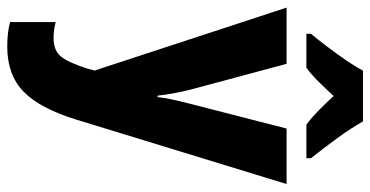

<svg xmlns="http://www.w3.org/2000/svg" viewBox="-272 -534 1046 543"><g transform="rotate(90 251.5 -263.0)"><path d="M2 -550H161L234 -278Q240 -254 244.5 -229.5Q249 -205 251 -185H255Q257 -204 262 -227Q267 -250 274 -277L344 -550H501L319 44Q287 148 239.5 194Q192 240 112 240Q92 240 75 238Q58 236 43 232V103Q65 109 88 109Q123 109 140 88.5Q157 68 174 15L180 -7ZM324 -766Q343 -732 371.5 -693Q400 -654 428 -619V-606H333Q314 -620 294 -639.5Q274 -659 252 -683Q229 -658 209.5 -638.5Q190 -619 172 -606H76V-619Q92 -638 112.5 -665Q133 -692 151.5 -719Q170 -746 180 -766Z"/></g></svg>

Font: Noto Sans Lao Condensed ExtraBold
Style: Regular
Weight: 800
Width: 3
Designer: Monotype Design Team
Foundry: Monotype Imaging Inc.
Version: Version 2.003; ttfautohint (v1.8.4.7-5d5b)